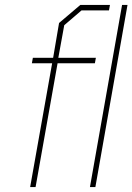

<svg xmlns="http://www.w3.org/2000/svg" viewBox="-20 -757 536 777"><path d="M102 0 191 -501H109L113 -523H195L219 -664L305 -737H425L421 -715H310L240 -655L216 -523H368L364 -501H213L124 0ZM344 0 474 -737H496L366 0Z"/></svg>

Font: Tomorrow Thin
Style: Italic
Weight: 250
Italic angle: -10°
Designer: Tony de Marco, Monica Rizzolli
Foundry: Just in Type
Version: Version 2.002